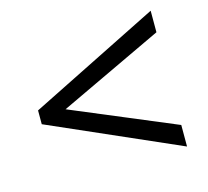

<svg xmlns="http://www.w3.org/2000/svg" viewBox="-78 -698 729 672"><g transform="rotate(-15 286.0 -362.0)"><path d="M521 -116 50 -323V-373L521 -608V-530L144 -352L521 -194Z"/></g></svg>

Font: Noto Sans Khojki
Style: Regular
Weight: 400
Designer: Monotype Design Team
Foundry: Monotype Imaging Inc.
Version: Version 2.003; ttfautohint (v1.8.4.7-5d5b)